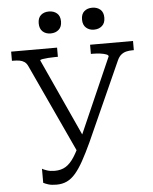

<svg xmlns="http://www.w3.org/2000/svg" viewBox="-60 -955 813 1020"><g transform="rotate(-5 346.0 -445.0)"><path d="M393 -193Q367 -137 345 -97.5Q323 -58 301.5 -33Q280 -8 255.5 3.5Q231 15 200 15Q174 15 157.5 10Q141 5 130 -1V-76Q138 -71 155.5 -65Q173 -59 197 -59Q231 -59 255.5 -74Q280 -89 301.5 -122.5Q323 -156 347 -212L535 -640Q535 -647 522.5 -651.5Q510 -656 492 -658.5Q474 -661 455 -661H442V-710H671V-661H663Q646 -661 631 -657.5Q616 -654 603.5 -644Q591 -634 582 -614ZM373 -208 331 -138 105 -626Q98 -641 87 -648.5Q76 -656 61.5 -658.5Q47 -661 29 -661H21V-710H266V-661H251Q232 -661 213.5 -659.5Q195 -658 183 -656Q171 -654 171 -650ZM299 -847Q299 -818 282 -803Q265 -788 239 -788Q213 -788 196.5 -803Q180 -818 180 -847Q180 -876 196.5 -890.5Q213 -905 239 -905Q265 -905 282 -890.5Q299 -876 299 -847ZM530 -847Q530 -818 513 -803Q496 -788 470 -788Q445 -788 428 -803Q411 -818 411 -847Q411 -876 427.5 -890.5Q444 -905 470 -905Q496 -905 513 -890.5Q530 -876 530 -847Z"/></g></svg>

Font: Roboto Serif Light
Style: Regular
Weight: 300
Designer: Greg Gazdowicz
Foundry: Commercial Type
Version: Version 1.008